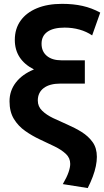

<svg xmlns="http://www.w3.org/2000/svg" viewBox="-20 -755 541 998"><path d="M436 222.5 306.5 202Q327.5 166 336.2 140.5Q345 115 345 97Q345 66 322.2 44.8Q299.5 23.5 263.5 6Q227.5 -11.5 187.2 -30.2Q147 -49 111 -74.2Q75 -99.5 52.2 -136.8Q29.5 -174 29.5 -228.5Q29.5 -283.5 62.5 -326.2Q95.5 -369 156.5 -394Q57 -445 57 -547.5Q57 -605.5 87 -647.5Q117 -689.5 172 -712.2Q227 -735 302.5 -735Q361.5 -735 409.2 -724.2Q457 -713.5 501 -689.5L459 -571Q429.5 -591 393.2 -601.2Q357 -611.5 315.5 -611.5Q257.5 -611.5 226.8 -590Q196 -568.5 196 -527.5Q196 -487.5 223.5 -464.5Q251 -441.5 299 -441.5H421V-320.5H294Q238 -320.5 207.2 -297.2Q176.5 -274 176.5 -232.5Q176.5 -201.5 198.8 -179.8Q221 -158 256 -141.2Q291 -124.5 330.2 -107.5Q369.5 -90.5 404.5 -68.8Q439.5 -47 461.5 -16.2Q483.5 14.5 483.5 60.5Q483.5 82.5 478.2 108.5Q473 134.5 462.2 163.2Q451.5 192 436 222.5Z"/></svg>

Font: Geologica Cursive SemiBold
Style: Regular
Weight: 600
Designer: Sindre Bremnes, Frode Helland
Foundry: Monokrom Skriftforlag AS
Version: Version 1.010;gftools[0.9.28]